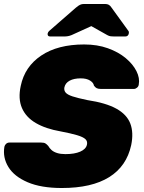

<svg xmlns="http://www.w3.org/2000/svg" viewBox="-20 -933 720 963"><path d="M290 10Q186 10 118.5 -19Q51 -48 22 -95.5Q-7 -143 2 -197Q4 -206 11 -212Q18 -218 27 -218H186Q201 -218 208 -213.5Q215 -209 222 -201Q228 -190 238.5 -180.5Q249 -171 266.5 -165.5Q284 -160 308 -160Q354 -160 382.5 -172.5Q411 -185 416 -207Q420 -224 408.5 -235Q397 -246 366.5 -255Q336 -264 284 -274Q209 -287 159.5 -316Q110 -345 90 -391.5Q70 -438 84 -502Q104 -599 187 -654.5Q270 -710 402 -710Q468 -710 521 -691Q574 -672 610.5 -641.5Q647 -611 664.5 -576Q682 -541 676 -509Q675 -500 667.5 -493.5Q660 -487 652 -487H485Q472 -487 464.5 -491Q457 -495 451 -504Q449 -518 431.5 -529Q414 -540 385 -540Q351 -540 329.5 -528.5Q308 -517 303 -495Q300 -480 309 -469Q318 -458 344 -449.5Q370 -441 418 -431Q511 -417 563.5 -388Q616 -359 633.5 -313.5Q651 -268 638 -205Q615 -99 527.5 -44.5Q440 10 290 10ZM232 -750Q217 -750 219 -765Q221 -773 227 -778L360 -894Q373 -905 381.5 -909Q390 -913 400 -913H508Q518 -913 525.5 -909Q533 -905 540 -894L624 -778Q628 -773 626 -765Q623 -750 608 -750H553Q543 -750 535 -751Q527 -752 518 -757L438 -802L339 -757Q329 -753 320 -751.5Q311 -750 302 -750Z"/></svg>

Font: Rubik ExtraBold
Style: Italic
Weight: 800
Italic angle: -12°
Designer: Hubert and Fischer
Foundry: Hubert and Fischer
Version: Version 2.300;gftools[0.9.30]